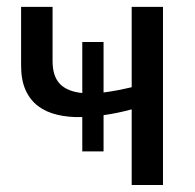

<svg xmlns="http://www.w3.org/2000/svg" viewBox="-20 -526 554 546"><path d="M443.5 -506.5V0H354.5V-215Q314 -204 274.5 -198.5V-95.5H214V-193Q175.5 -192 143.5 -199.5Q111.5 -207 88.5 -224.2Q65.5 -241.5 52.8 -269.8Q40 -298 40 -339V-506.5H129.5V-352.5Q129.5 -308.5 150.8 -287Q172 -265.5 214 -261.5V-406.5H274.5V-263Q310 -267.5 354.5 -278V-506.5Z"/></svg>

Font: Lato
Style: Regular
Weight: 400
Designer: Lukasz Dziedzic with Adam Twardoch and Botio Nikoltchev
Foundry: tyPoland Lukasz Dziedzic
Version: Version 2.015; 2015-08-06; http://www.latofonts.com/